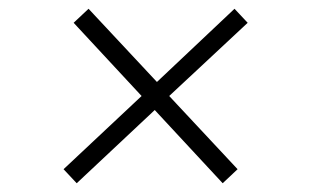

<svg xmlns="http://www.w3.org/2000/svg" viewBox="-20 -484 716 438"><path d="M125 -98 303 -265 148 -432 182 -464 338 -297 515 -464 545 -432 366 -265 522 -98 488 -66 333 -233 155 -66Z"/></svg>

Font: Ancizar Sans Thin
Style: Italic
Weight: 100
Italic angle: -4°
Designer: Cesar Puertas, Viviana Monsalve, Julian Moncada, Julian Prieto, Jose Castro, Mariel Hernandez, Felipe Aragon, Sara Alarc
Version: Version 8.100